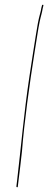

<svg xmlns="http://www.w3.org/2000/svg" viewBox="-20 -660 203 809"><path d="M160.4 -640C158.4 -640 157.2 -639 156.9 -637L154.1 -626C152.9 -618 151.1 -610.2 148.9 -602.5C141.8 -577.9 136.3 -544.9 131.2 -512.5L119.7 -440C115.4 -412.7 110.1 -378.2 103.8 -336.5C81 -184.8 69 -42.8 52 101L49 126C49.4 128 50.6 129 52.6 129C54.6 129 55.4 128 55 126L58 101C62.8 60.9 68 21.4 72.5 -22C82.5 -148.2 103.9 -302.3 125.7 -440L137.3 -513C140.5 -533.7 143.7 -551.7 146.8 -567C152 -592.9 156.6 -603.4 160 -625L162.9 -637C163.2 -639 162.4 -640 160.4 -640Z"/></svg>

Font: Proton
Style: HlIt
Weight: 500
Version: Version 1.017